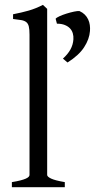

<svg xmlns="http://www.w3.org/2000/svg" viewBox="-20 -777 407 797"><path d="M29.3 0V-21Q50.3 -24.4 64.5 -28.1Q78.6 -31.7 86.9 -35.4Q95.2 -39.1 98.9 -43Q102.5 -46.9 102.5 -50.8V-632.8Q102.5 -654.8 99.6 -667Q96.7 -679.2 88.9 -685.3Q81.1 -691.4 67.9 -693.6Q54.7 -695.8 34.2 -698.2V-717.8Q69.3 -724.6 98.6 -732.9Q127.9 -741.2 158.2 -756.8L175.8 -740.2V-50.8Q175.8 -43.5 192.4 -35.6Q209 -27.8 249 -21V0ZM353.5 -648.4Q351.1 -614.7 329.3 -581.1Q307.6 -547.4 260.3 -517.6L241.2 -533.7Q261.7 -552.2 272.5 -571.8Q283.2 -591.3 284.7 -613.8Q285.6 -627 282.2 -638.7Q278.8 -650.4 270.5 -659.2Q262.2 -668 248.8 -673.3Q235.4 -678.7 216.3 -678.7L210.9 -699.2Q214.8 -704.1 227.8 -710Q240.7 -715.8 256.6 -720.7Q272.5 -725.6 287.4 -728.8Q302.2 -731.9 310.1 -731Q323.2 -725.1 332 -716.3Q340.8 -707.5 345.9 -696.5Q351.1 -685.5 352.8 -673.1Q354.5 -660.6 353.5 -648.4Z"/></svg>

Font: Noto Serif Devanagari
Style: Bold
Weight: 700
Designer: Monotype Design Team
Foundry: Monotype Imaging Inc.
Version: Version 1.01